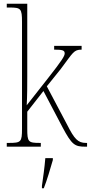

<svg xmlns="http://www.w3.org/2000/svg" viewBox="-20 -780 483 1021"><path d="M16 0H197V-20H192C130 -20 125 -25 125 -95V-186L211 -296L312 -104C362 -10 377 0 434 0H443V-20H437C394 -20 375 -42 338 -115L229 -321L303 -413C369 -501 372 -516 414 -516V-536H268V-516C311 -516 324 -513 324 -496C324 -482 309 -458 236 -365L122 -220C125 -268 125 -332 125 -373V-760H16V-740H30C91 -740 97 -735 97 -663V-95C97 -25 92 -20 27 -20H16ZM203 208V221H213C229 181 249 113 261 71V61H221C217 111 210 159 203 208Z"/></svg>

Font: Noto Serif Myanmar Condensed Thin
Style: Regular
Weight: 100
Width: 3
Designer: Ben Mitchell and the Monotype Design Team
Foundry: Monotype Imaging Inc.
Version: Version 2.106